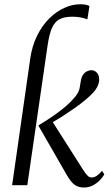

<svg xmlns="http://www.w3.org/2000/svg" viewBox="-20 -848 505 879"><path d="M35.5 0 118.5 -580Q127 -638.5 149.8 -684.5Q172.5 -730.5 204.5 -762.5Q236.5 -794.5 273.5 -811.5Q310.5 -828.5 347.5 -828.5Q361.5 -828.5 371.8 -826.5Q382 -824.5 389.5 -820.5L380 -759.5Q365 -765.5 347.5 -768.5Q330 -771.5 311 -771.5Q275 -771.5 252.8 -760Q230.5 -748.5 217.8 -719.5Q205 -690.5 197.5 -637.5L105 0ZM364.5 10.5Q340.5 10.5 323 -1Q305.5 -12.5 284.5 -49L155.5 -273.5Q199 -300 230.2 -322Q261.5 -344 284.2 -364Q307 -384 324 -405Q341 -425.5 344.5 -444.8Q348 -464 349.5 -474.5Q352 -492.5 359.2 -504Q366.5 -515.5 377 -521Q387.5 -526.5 398.5 -526.5Q413.5 -526.5 423.8 -514.8Q434 -503 434 -485Q434.5 -471.5 427.8 -455.8Q421 -440 407.5 -425Q393 -409 370.8 -390.5Q348.5 -372 322.2 -353.5Q296 -335 270 -318.2Q244 -301.5 221.5 -289L358 -74.5Q371.5 -53 380.5 -44.2Q389.5 -35.5 398 -35.5Q411.5 -35.5 422.5 -42.8Q433.5 -50 447.5 -66L457.5 -49.5Q449.5 -35 435.5 -21.2Q421.5 -7.5 403.5 1.5Q385.5 10.5 364.5 10.5Z"/></svg>

Font: Merriweather 120pt Light
Style: Italic
Weight: 300
Italic angle: -7.8°
Version: Version 2.101